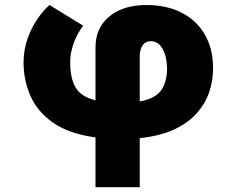

<svg xmlns="http://www.w3.org/2000/svg" viewBox="-20 -553 958 777"><path d="M366.5 204.5V3.2Q257.1 -12.1 193.4 -57.5Q129.6 -103 102.5 -166.5Q75.3 -230.1 75.3 -299.7Q75.3 -350.1 91.1 -395.2Q106.9 -440.3 131.2 -475.9Q155.5 -511.4 180.4 -532.7L316.8 -448.9Q291.9 -418 277.3 -375.4Q262.8 -332.7 264.2 -299.7Q263.8 -239 285 -200.6Q306.1 -162.3 366.5 -147V-360.8Q366.1 -440.3 422.6 -486.5Q479 -532.7 572.4 -532.7Q654.5 -532.7 715 -501.8Q775.6 -470.9 808.9 -413.2Q842.3 -355.5 842.3 -275.6Q842.3 -228 827.1 -181.6Q811.8 -135.3 777.5 -96.1Q743.3 -56.8 686.3 -29.8Q629.3 -2.8 545.5 6V204.5ZM545.5 -142.4Q610.4 -154.5 633.2 -188.9Q655.9 -223.4 656.2 -275.6Q654.8 -327.4 637.1 -356.9Q619.3 -386.4 589.5 -386.4Q568.9 -386.4 557 -369.3Q545.1 -352.3 545.5 -322.4Z"/></svg>

Font: Inter UI Black
Style: Regular
Weight: 900
Designer: Rasmus Andersson
Foundry: rsms
Version: 3.2;8d6f07862